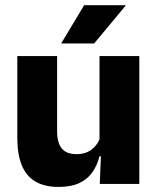

<svg xmlns="http://www.w3.org/2000/svg" viewBox="-20 -707 606 738"><path d="M199.5 -491.5V-202.5Q199.5 -175.5 206.5 -155.8Q213.5 -136 230 -125.2Q246.5 -114.5 275 -114.5Q299 -114.5 316.8 -123Q334.5 -131.5 346.8 -146Q359 -160.5 365 -178L388.5 -106.5H362.5Q354.5 -73.5 336.2 -46.5Q318 -19.5 286.2 -4Q254.5 11.5 205 11.5Q150.5 11.5 115.2 -9.8Q80 -31 63.2 -73Q46.5 -115 46.5 -178V-491.5ZM515.5 -491.5V0H363.5L368.5 -123L362.5 -137V-491.5ZM303.5 -687H462.5V-685L342 -540H216V-541.5Z"/></svg>

Font: Anek Tamil Medium
Style: Bold
Weight: 700
Version: Version 1.003